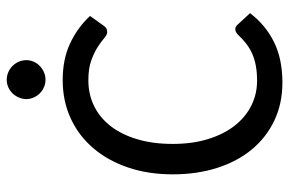

<svg xmlns="http://www.w3.org/2000/svg" viewBox="-165 -691 863 573"><g transform="rotate(-90 266.5 -404.5)"><path d="M32.7 0ZM465.8 -133.8Q472.7 -133.8 478.5 -127.9L513.7 -89.8Q479 -43.9 428.2 -18.6Q377.4 6.8 306.6 6.8Q244.1 6.8 193.6 -17.1Q143.1 -41 107.2 -84.2Q71.3 -127.4 52 -187.7Q32.7 -248 32.7 -320.8Q32.7 -393.6 53.2 -453.9Q73.7 -514.2 110.8 -557.6Q147.9 -601.1 199.7 -625Q251.5 -648.9 314 -648.9Q376 -648.9 423.1 -627Q470.2 -605 505.4 -567.4L476.1 -526.4Q473.1 -522 468.8 -519Q464.4 -516.1 457.5 -516.1Q449.2 -516.1 439.2 -524.9Q429.2 -533.7 413.1 -544.2Q397 -554.7 373 -563.5Q349.1 -572.3 313.5 -572.3Q271.5 -572.3 236.6 -555.2Q201.7 -538.1 176.5 -505.6Q151.4 -473.1 137.5 -426.5Q123.5 -379.9 123.5 -320.8Q123.5 -261.2 138.2 -214.4Q152.8 -167.5 178.2 -135.3Q203.6 -103 238 -85.9Q272.5 -68.8 312 -68.8Q336.4 -68.8 355.7 -72.3Q375 -75.7 391.4 -82.8Q407.7 -89.8 422.1 -100.8Q436.5 -111.8 450.7 -127Q458.5 -133.8 465.8 -133.8ZM373.5 -757.3Q373.5 -746.1 368.9 -735.6Q364.3 -725.1 356.2 -717.3Q348.1 -709.5 337.4 -704.8Q326.7 -700.2 314.5 -700.2Q303.2 -700.2 292.7 -704.8Q282.2 -709.5 274.4 -717.3Q266.6 -725.1 262 -735.6Q257.3 -746.1 257.3 -757.3Q257.3 -769 262 -779.8Q266.6 -790.5 274.4 -798.6Q282.2 -806.6 292.7 -811.3Q303.2 -815.9 314.5 -815.9Q326.7 -815.9 337.4 -811.3Q348.1 -806.6 356.2 -798.6Q364.3 -790.5 368.9 -779.8Q373.5 -769 373.5 -757.3Z"/></g></svg>

Font: Carlito
Style: Regular
Weight: 400
Designer: Lukasz Dziedzic
Foundry: tyPoland Lukasz Dziedzic
Version: Version 1.104